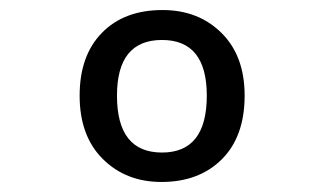

<svg xmlns="http://www.w3.org/2000/svg" viewBox="-20 -742 640 379"><path d="M298.8 -382.8Q228.5 -382.8 182.9 -428.2Q137.2 -473.6 137.2 -553.2Q137.2 -632.3 181.2 -677.2Q225.1 -722.2 300.8 -722.2Q371.6 -722.2 417.2 -677Q462.9 -631.8 462.9 -553.2Q462.9 -472.7 418 -427.7Q373 -382.8 298.8 -382.8ZM299.8 -440.9Q388.2 -440.9 388.2 -553.2Q388.2 -663.1 299.8 -663.1Q210.9 -663.1 210.9 -553.2Q210.9 -440.9 299.8 -440.9Z"/></svg>

Font: Noto Mono
Style: Regular
Weight: 400
Designer: Monotype Design Team
Foundry: Monotype Imaging Inc.
Version: Version 1.00